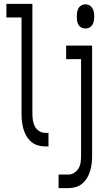

<svg xmlns="http://www.w3.org/2000/svg" viewBox="-20 -755 540 990"><path d="M230 0H213Q193 0 174.5 -5.5Q156 -11 140.5 -24.5Q125 -38 115.5 -55Q106 -72 100.5 -91Q95 -110 93 -129.5Q91 -149 91 -169V-665H13V-735H147V-169Q147 -152 149.5 -135Q152 -118 159.5 -103.5Q167 -89 181.5 -79.5Q196 -70 213 -70H230ZM421 -608Q410 -608 400 -613Q390 -618 384.5 -627.5Q379 -637 377.5 -648Q376 -659 376 -670Q376 -681 377.5 -692Q379 -703 384.5 -712.5Q390 -722 400 -727.5Q410 -733 421 -733Q432 -733 441.5 -727.5Q451 -722 456.5 -712.5Q462 -703 464 -692Q466 -681 466 -670Q466 -659 464 -648Q462 -637 456.5 -627.5Q451 -618 441.5 -613Q432 -608 421 -608ZM282 215V145H333Q349 145 363.5 135.5Q378 126 386 111.5Q394 97 396 80Q398 63 398 46V-450H321V-520H455V46Q455 66 453 85.5Q451 105 445.5 124Q440 143 430.5 160Q421 177 405.5 190.5Q390 204 371 209.5Q352 215 333 215Z"/></svg>

Font: HulyMono
Style: Regular
Weight: 400
Monospace: yes
Designer: Belleve Invis
Foundry: Belleve Invis
Version: Version 33.2.5; ttfautohint (v1.8.4)